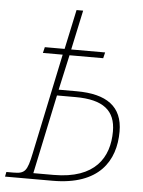

<svg xmlns="http://www.w3.org/2000/svg" viewBox="-72 -770 604 812"><g transform="rotate(5 229.5 -364.0)"><path d="M-20 0H182C379 0 446 -107 446 -232C446 -338 378 -386 250 -386H174L207 -535H350L356 -560H212L248 -728H220L184 -560H100L94 -535H178L88 -108C72 -31 63 -20 13 -20H-16ZM184 -25H98L169 -361H248C366 -361 418 -318 418 -230C418 -120 361 -25 184 -25Z"/></g></svg>

Font: Noto Serif Condensed Thin
Style: Italic
Weight: 100
Width: 3
Italic angle: -12°
Designer: Monotype Design Team
Foundry: Monotype Imaging Inc.
Version: Version 2.013